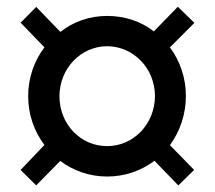

<svg xmlns="http://www.w3.org/2000/svg" viewBox="-20 -541 652 582"><path d="M162.6 -53.2C202.1 -23.4 251.5 -5.9 304.7 -5.9C358.9 -5.9 408.2 -23.4 448.2 -53.7L520.5 21L568.4 -25.9L495.1 -101.1C525.4 -142.6 543.5 -194.3 543.5 -250C543.5 -304.7 525.9 -355.5 495.1 -397.5L569.3 -471.7L519 -520.5L446.3 -445.8C407.2 -476.6 357.9 -492.7 304.7 -492.7C252 -492.7 202.6 -475.6 163.1 -444.3L89.8 -520L42.5 -472.2L114.7 -397.5C83.5 -356.4 65.4 -304.7 65.4 -249.5C65.4 -193.4 84 -142.1 114.7 -101.6L42.5 -25.9L89.8 21ZM305.2 -98.1C223.6 -97.7 160.2 -165.5 160.2 -249C160.2 -333 224.6 -400.9 305.2 -400.9C384.8 -400.4 449.7 -333.5 449.7 -250C449.7 -165.5 384.8 -98.1 305.2 -98.1Z"/></svg>

Font: Winston Medium
Style: Regular
Weight: 500
Designer: Vernon Adams, Kim Jin-seong, David Berlow, Cristiano Sobral
Foundry: The Winston Project Authors
Version: Version 3.004